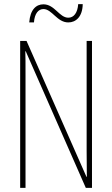

<svg xmlns="http://www.w3.org/2000/svg" viewBox="-20 -913 544 933"><path d="M122 -804H145C148 -849 168 -869 191 -869C233 -869 257 -804 312 -804C349 -804 381 -832 382 -893H360C357 -851 339 -827 312 -827C268 -827 246 -892 191 -892C156 -892 127 -867 122 -804ZM427 0V-714H401V-181C401 -152 402 -99 402 -54H400L109 -714H78V0H104V-548C104 -604 104 -637 103 -664H105L397 0Z"/></svg>

Font: Noto Sans Khmer UI ExtraCondensed Thin
Style: Regular
Weight: 100
Width: 2
Designer: Danh Hong and the Monotype Design Team
Foundry: Monotype Imaging Inc.
Version: Version 2.002